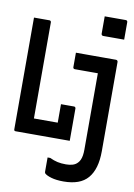

<svg xmlns="http://www.w3.org/2000/svg" viewBox="-108 -849 816 1167"><g transform="rotate(10 300.0 -266.0)"><path d="M30 0Q27 0 25 -0.5Q23 -1 21.5 -2.5Q20 -4 19.5 -6Q19 -8 19 -11Q19 -65 19 -119Q19 -173 19 -226.5Q19 -280 19 -332Q19 -384 19 -433.5Q19 -483 19 -527.5Q19 -572 19 -611Q19 -633 19 -655.5Q19 -678 19 -700Q36 -700 51.5 -700Q67 -700 82 -700Q97 -700 114 -700Q118 -700 120 -698.5Q122 -697 123.5 -695Q125 -693 125 -689Q125 -640 125 -590.5Q125 -541 125 -492Q125 -443 125 -393Q125 -343 125 -293.5Q125 -244 125 -195Q125 -146 125 -96H291Q311 -96 323.5 -90.5Q336 -85 343.5 -72.5Q351 -60 355.5 -42Q360 -24 363 0ZM272 -210Q285 -210 299 -210Q313 -210 327.5 -210Q342 -210 352 -210Q356 -210 358 -208.5Q360 -207 361.5 -205Q363 -203 363 -199Q363 -181 363 -154.5Q363 -128 363 -99.5Q363 -71 363 -45Q363 -19 363 0Q325 -3 305.5 -13Q286 -23 279 -40.5Q272 -58 272 -82Q272 -98 272 -122Q272 -146 272 -170.5Q272 -195 272 -210ZM555 -534Q558 -534 560.5 -532.5Q563 -531 564.5 -528.5Q566 -526 566 -523Q566 -473 566 -421.5Q566 -370 566 -316Q566 -262 566 -206Q566 -150 566 -91.5Q566 -33 566 28Q566 84 554 125.5Q542 167 518 195Q494 223 456.5 236.5Q419 250 368 250Q323 250 292.5 241Q262 232 251 221Q250 219 249 217Q248 215 248 212Q248 189 248 168Q248 147 248 123H264Q290 135 312.5 140Q335 145 365 145Q388 145 406 139.5Q424 134 436 121Q444 113 449.5 101Q455 89 457.5 73Q460 57 460 37Q460 -34 460 -96.5Q460 -159 460 -216Q460 -273 460 -327Q460 -381 460 -434H448Q437 -434 420 -434Q403 -434 383.5 -434Q364 -434 347 -434Q330 -434 318 -434Q313 -434 310 -437Q307 -440 307 -445Q307 -467 307 -489.5Q307 -512 307 -534Q325 -534 353 -534Q381 -534 415 -534Q449 -534 485 -534Q521 -534 555 -534ZM441 -782Q456 -782 472.5 -782Q489 -782 506 -782Q523 -782 539.5 -782Q556 -782 571 -782Q576 -782 579 -779Q582 -776 582 -771V-663Q567 -663 550.5 -663Q534 -663 517 -663Q500 -663 483.5 -663Q467 -663 452 -663Q449 -663 446.5 -664.5Q444 -666 442.5 -668.5Q441 -671 441 -674Z"/></g></svg>

Font: Recursive Monospace Medium
Style: Regular
Weight: 500
Version: Version 1.047